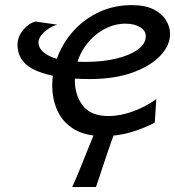

<svg xmlns="http://www.w3.org/2000/svg" viewBox="-20 -518 683 748"><path d="M347.2 2.4H425.3Q414.1 31.7 400.9 70.3Q387.7 108.9 375.5 146.2Q363.3 183.6 354 210.4H261.2Q273.9 183.6 289.1 146.2Q304.2 108.9 319.6 70.3Q335 31.7 347.2 2.4ZM588.9 -131.8 583 -40.5Q544.4 -19.5 492.9 -3.7Q441.4 12.2 381.8 12.2Q314.9 12.2 270.8 -13.4Q226.6 -39.1 205.1 -84Q183.6 -128.9 183.6 -185.5Q183.6 -246.1 206.3 -302Q229 -357.9 270.5 -402.1Q312 -446.3 368.7 -472.2Q425.3 -498 493.7 -498Q545.9 -498 578.9 -481.2Q611.8 -464.4 627.2 -438.5Q642.6 -412.6 642.6 -386.2Q642.6 -341.8 605 -301.5Q567.4 -261.2 497.1 -235.6Q426.8 -210 328.6 -210Q201.2 -210 124.8 -241.2Q48.3 -272.5 48.3 -343.8Q48.3 -374.5 70.1 -401.1Q91.8 -427.7 118.2 -434.1L203.1 -421.9Q187.5 -418 170.4 -407Q153.3 -396 141.6 -381.6Q129.9 -367.2 129.9 -352.5Q129.9 -320.8 174.6 -298.8Q219.2 -276.9 314 -276.9Q379.4 -276.9 432.4 -289.6Q485.4 -302.2 516.6 -324.7Q547.9 -347.2 547.9 -377Q547.9 -399.4 525.1 -412.6Q502.4 -425.8 468.3 -425.8Q419.9 -425.8 374.8 -397.7Q329.6 -369.6 300.5 -319.8Q271.5 -270 271.5 -205.1Q271.5 -147.5 302.5 -106.7Q333.5 -65.9 403.3 -65.9Q448.2 -65.9 497.8 -84Q547.4 -102.1 588.9 -131.8Z"/></svg>

Font: Andika
Style: Italic
Weight: 400
Italic angle: -14°
Designer: Victor Gaultney, Annie Olsen, Julie Remington, Don Collingsworth, Eric Hays, Becca Hirsbrunner
Foundry: SIL International
Version: Version 6.101